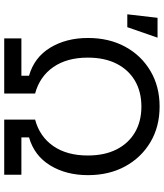

<svg xmlns="http://www.w3.org/2000/svg" viewBox="47 -824 777 911"><g transform="rotate(90 435.5 -368.5)"><path d="M162.1 0V-81.5H339.4V-117.7Q252 -142.6 206.1 -218.5Q160.2 -294.4 160.2 -397.5Q160.2 -497.6 201.7 -574Q243.2 -650.4 316.7 -693.8Q390.1 -737.3 485.4 -737.3Q581.1 -737.3 654.3 -693.8Q727.5 -650.4 769.3 -574Q811 -497.6 811 -397.5Q811 -293.9 764.9 -218.3Q718.8 -142.6 631.8 -117.7V-81.5H809.1V0H547.4V-146.5Q627.9 -168 672.9 -232.7Q717.8 -297.4 717.8 -396.5Q717.8 -476.1 689 -533Q660.2 -589.8 607.9 -620.4Q555.7 -650.9 485.8 -650.9Q415.5 -650.9 363.3 -620.4Q311 -589.8 282.2 -533Q253.4 -476.1 253.4 -396.5Q253.4 -297.9 298.1 -233.2Q342.8 -168.5 423.8 -146.5V0ZM47.9 -584 64.5 -727.5H158.7L108.9 -584Z"/></g></svg>

Font: Inter
Style: Regular
Weight: 400
Designer: Rasmus Andersson
Foundry: rsms
Version: Version 4.001;git-9221beed3